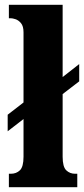

<svg xmlns="http://www.w3.org/2000/svg" viewBox="-20 -780 351 800"><path d="M17 0V-56H25Q48 -56 63 -70.5Q78 -85 78 -127V-284L12 -233V-302L78 -353V-645Q78 -671 67.5 -683.5Q57 -696 44.5 -700Q32 -704 25 -704H17V-760H241V-459L310 -513V-441L241 -388V-127Q241 -85 256 -70.5Q271 -56 293 -56H302V0Z"/></svg>

Font: Noto Serif Thai ExtraCondensed Black
Style: Regular
Weight: 900
Width: 2
Designer: Monotype Design Team
Foundry: Monotype Imaging Inc.
Version: Version 2.002; ttfautohint (v1.8.4.7-5d5b)